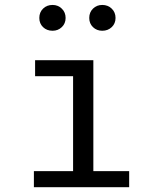

<svg xmlns="http://www.w3.org/2000/svg" viewBox="-20 -776 640 796"><path d="M367 -526.5V-66.5H515.5V0H120.5V-66.5H283V-460H125.5V-526.5ZM198 -648.5Q174 -648.5 158.5 -663.5Q143 -678.5 143 -701.5Q143 -725 158.5 -740.2Q174 -755.5 198 -755.5Q220.5 -755.5 236.2 -740.2Q252 -725 252 -701.5Q252 -678.5 236.2 -663.5Q220.5 -648.5 198 -648.5ZM404 -648.5Q381 -648.5 365.5 -663.5Q350 -678.5 350 -701.5Q350 -725 365.5 -740.2Q381 -755.5 404 -755.5Q427.5 -755.5 443.2 -740.2Q459 -725 459 -701.5Q459 -678.5 443.2 -663.5Q427.5 -648.5 404 -648.5Z"/></svg>

Font: Fira Code Light
Style: Regular
Weight: 400
Monospace: yes
Version: Version 5.002